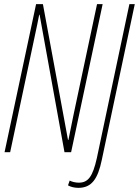

<svg xmlns="http://www.w3.org/2000/svg" viewBox="-20 -734 670 926"><path d="M2 0H29L145 -547C157 -603 164 -636 169 -663H171L291 0H323L475 -714H448L335 -182C329 -153 319 -104 310 -59H308L187 -714H154ZM358 172C422 172 452 129 471 37L630 -714H604L447 29C427 118 405 147 360 147C344 147 328 143 316 137L308 160C320 167 338 172 358 172Z"/></svg>

Font: Noto Sans ExtraCondensed Thin
Style: Italic
Weight: 100
Width: 2
Italic angle: -12°
Designer: Monotype Design Team
Foundry: Monotype Imaging Inc.
Version: Version 2.013